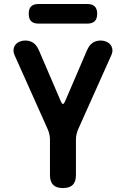

<svg xmlns="http://www.w3.org/2000/svg" viewBox="-20 -946 640 976"><path d="M300 10Q266.5 10 250.2 -6.3Q234 -22.5 234 -56V-235.4Q234 -249.8 231 -263.2Q228 -276.6 222.3 -289.7L54.1 -665.5Q47.3 -681.1 49 -695Q50.7 -708.9 58.5 -718.7Q66.3 -728.5 79.6 -734.2Q92.8 -740 107.8 -740Q131.7 -740 149 -728.4Q166.3 -716.8 178 -689.9L289.3 -430.6Q295 -417.5 300 -417.5Q305 -417.5 310.7 -430.6L422 -689.9Q433.7 -716.8 451 -728.4Q468.3 -740 492.2 -740Q507.2 -740 520.4 -734.2Q533.7 -728.5 541.5 -718.7Q549.3 -708.9 551.2 -695Q553 -681.1 545.9 -665.5L377.7 -289.7Q372 -276.6 369 -263.2Q366 -249.8 366 -235.4V-56Q366 -22.5 349.8 -6.3Q333.5 10 300 10ZM175.6 -826Q150.1 -826 138.1 -838.5Q126 -850.9 126 -875.9Q126 -901.4 138.1 -913.4Q150.1 -925.5 175.6 -925.5H424.1Q449.1 -925.5 461.5 -913.5Q474 -901.4 474 -876Q474 -850.6 461.5 -838.3Q449.1 -826 424.1 -826Z"/></svg>

Font: Maple Mono
Style: Regular
Weight: 400
Monospace: yes
Designer: subframe7536
Version: Version 7.300